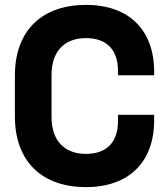

<svg xmlns="http://www.w3.org/2000/svg" viewBox="-20 -743 684 786"><path d="M332 23C509 23 611 -81 611 -250V-273H463V-246C463 -167 422 -113 332 -113C242 -113 191 -169 191 -264V-436C191 -531 242 -587 332 -587C422 -587 463 -533 463 -454V-435H611V-450C611 -619 509 -723 332 -723C153 -723 41 -619 41 -434V-266C41 -81 153 23 332 23Z"/></svg>

Font: Kalas SG
Style: Bold
Weight: 700
Designer: Kalas
Foundry: Kalas
Version: Version 2.000;FEAKit 1.0